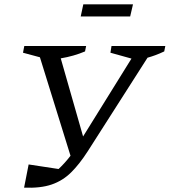

<svg xmlns="http://www.w3.org/2000/svg" viewBox="-20 -860 782 885"><path d="M91 5 112 -102 250 -81Q278 -107 305 -142L164 -596L86 -617L92 -648H377L372 -623Q320 -601 260 -591L363 -231L586 -590L489 -617L494 -648H742L737 -623Q716 -613 697 -606Q678 -599 660 -594L384 -162Q346 -103 307.5 -65Q269 -27 218 -9.5Q167 8 91 5ZM352 -784 364 -840H593L580 -784Z"/></svg>

Font: Piazzolla
Style: Italic
Weight: 400
Italic angle: -11.3°
Designer: Juan Pablo del Peral
Foundry: Huerta Tipografica
Version: Version 1.330